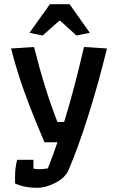

<svg xmlns="http://www.w3.org/2000/svg" viewBox="-20 -702 568 919"><path d="M121 -545 219 -682H313L410 -545L346 -532L269 -602H263L184 -532ZM52 176V145Q52 101 62 63H140V105Q154 108 172 108Q183 108 209 104Q233 44 255 -21H193Q136 -154 98.5 -257Q61 -360 33 -470L143 -477Q195 -270 255 -118H287Q334 -270 382 -477L492 -470Q451 -302 403 -150Q355 2 308 112Q292 149 245.5 173Q199 197 157 197Q97 197 52 176Z"/></svg>

Font: Athiti SemiBold
Style: Regular
Weight: 600
Designer: CadsonDemak Team
Foundry: CadsonDemak
Version: Version 1.033